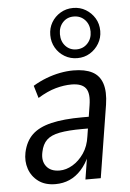

<svg xmlns="http://www.w3.org/2000/svg" viewBox="-55 -823 589 873"><g transform="rotate(-5 239.5 -386.5)"><path d="M163 9Q116 9 85.5 -13.5Q55 -36 43 -71.5Q31 -107 39 -146Q50 -197 81 -226.5Q112 -256 168.5 -269.5Q225 -283 311 -283H352L344 -230H306Q242 -230 202.5 -222.5Q163 -215 143 -196Q123 -177 116 -142Q107 -102 126.5 -76.5Q146 -51 187 -51Q217 -51 246.5 -68.5Q276 -86 298 -118Q320 -150 326 -195L348 -334Q357 -389 339 -412.5Q321 -436 274 -436Q240 -436 202 -425.5Q164 -415 120 -388L103 -445Q133 -463 164.5 -475Q196 -487 227.5 -493Q259 -499 288 -499Q341 -499 374 -482Q407 -465 419.5 -427.5Q432 -390 423 -331L370 0H300L317 -107H321Q305 -70 281 -43.5Q257 -17 227.5 -4Q198 9 163 9ZM312 -553Q280 -553 254 -568.5Q228 -584 213 -610Q198 -636 198 -668Q198 -700 213 -725.5Q228 -751 254 -766.5Q280 -782 312 -782Q344 -782 369.5 -766.5Q395 -751 410.5 -725.5Q426 -700 426 -667Q426 -636 410.5 -610Q395 -584 369.5 -568.5Q344 -553 312 -553ZM311 -593Q342 -593 362 -614.5Q382 -636 382 -668Q382 -701 362 -722Q342 -743 311 -743Q281 -743 261.5 -722Q242 -701 242 -668Q242 -635 261.5 -614Q281 -593 311 -593Z"/></g></svg>

Font: Nunito Sans 10pt Condensed
Style: Italic
Weight: 400
Width: 3
Italic angle: -9°
Designer: Vernon Adams
Foundry: Vernon Adams
Version: Version 3.101;gftools[0.9.27]